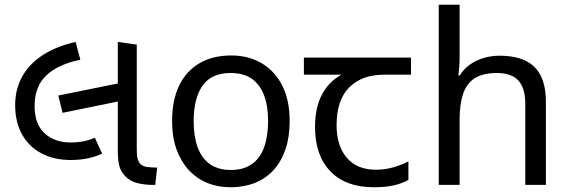

<svg xmlns="http://www.w3.org/2000/svg" viewBox="-20 -780 2404 810"><path d="M279 -105Q208 -105 155 -133Q102 -161 73 -213Q44 -265 44 -337Q44 -404 74 -457.5Q104 -511 161 -548Q218 -585 299 -603L319 -528Q226 -509 176 -462.5Q126 -416 126 -333Q126 -255 169 -217Q212 -179 276 -179Q308 -179 333 -184Q358 -189 380 -199L411 -132Q384 -119 350.5 -112Q317 -105 279 -105ZM244 -304 226 -377 493 -431V-355ZM625 0Q590 0 559.5 -7.5Q529 -15 508 -37Q489 -57 483 -81.5Q477 -106 477 -148V-603L557 -592V-152Q557 -125 560 -112.5Q563 -100 569 -92Q580 -78 601 -75.5Q622 -73 643 -73L635 0Z M1202 -269Q1202 -202 1184.5 -150.5Q1167 -99 1134.5 -63Q1102 -27 1055.5 -8.5Q1009 10 952 10Q899 10 854 -8.5Q809 -27 776 -63Q743 -99 724.5 -150.5Q706 -202 706 -269Q706 -358 736 -419.5Q766 -481 822 -513.5Q878 -546 955 -546Q1028 -546 1083.5 -513.5Q1139 -481 1170.5 -419.5Q1202 -358 1202 -269ZM797 -269Q797 -206 813.5 -159.5Q830 -113 865 -88Q900 -63 954 -63Q1008 -63 1043 -88Q1078 -113 1094.5 -159.5Q1111 -206 1111 -269Q1111 -333 1094 -378Q1077 -423 1042.5 -447.5Q1008 -472 953 -472Q871 -472 834 -418Q797 -364 797 -269Z M1557 10Q1439 10 1374 -57Q1309 -124 1309 -245Q1309 -325 1338 -380.5Q1367 -436 1421 -465H1262V-537H1714V-465H1601Q1507 -465 1453.5 -411.5Q1400 -358 1400 -252Q1400 -165 1443 -114.5Q1486 -64 1566 -64Q1603 -64 1637 -73.5Q1671 -83 1703 -99V-21Q1674 -5 1639 2.5Q1604 10 1557 10Z M1919 -537Q1919 -518 1917.5 -498Q1916 -478 1914 -462H1920Q1937 -490 1963 -508Q1989 -526 2021 -535.5Q2053 -545 2087 -545Q2152 -545 2195.5 -524.5Q2239 -504 2261 -461Q2283 -418 2283 -349V0H2196V-343Q2196 -408 2167 -440Q2138 -472 2076 -472Q2016 -472 1982 -449.5Q1948 -427 1933.5 -383.5Q1919 -340 1919 -277V0H1831V-760H1919Z"/></svg>

Font: lguzrati15
Style: Book
Weight: 400
Designer: Jelle Bosma - Monotype Design Team, Universal Thirst
Foundry: Monotype Imaging Inc.
Version: Version 2.106